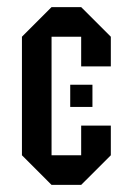

<svg xmlns="http://www.w3.org/2000/svg" viewBox="-20 -520 373 540"><path d="M208.3 -83.3V-166.7H291.7V-83.3L208.3 0H125L41.7 -83.3V-416.7L125 -500H208.3L291.7 -416.7V-333.3H208.3V-416.7H125V-83.3ZM240 -219.2H177.5V-281.7H240Z"/></svg>

Font: Yulong
Style: Regular
Weight: 400
Designer: GGBotNet
Foundry: f0n7.com
Version: 1.00